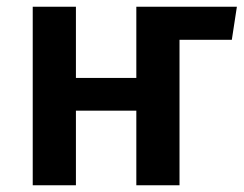

<svg xmlns="http://www.w3.org/2000/svg" viewBox="-20 -549 722 569"><path d="M384 -529V-318H205V-529H77V0H205V-221H384V0H512V-431H667L682 -529Z"/></svg>

Font: Fira Sans Medium
Style: Regular
Weight: 500
Designer: Carrois Corporate & Edenspiekermann AG
Foundry: Carrois Corporate GbR & Edenspiekermann AG
Version: Version 4.203